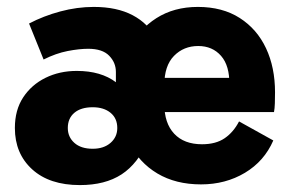

<svg xmlns="http://www.w3.org/2000/svg" viewBox="-20 -521 837 555"><path d="M211 14Q123 14 73 -31.5Q23 -77 23 -151Q23 -203 47 -239.5Q71 -276 111.5 -296Q152 -316 202 -316Q272 -316 315.5 -283Q359 -250 374 -188L315 -199V-313Q315 -340 295.5 -360Q276 -380 235 -380Q209 -380 175.5 -373.5Q142 -367 106 -349L64 -453Q106 -475 154.5 -488Q203 -501 251 -501Q318 -501 363.5 -477Q409 -453 431.5 -409Q454 -365 454 -307V-95H312L408 -115Q379 -48 331.5 -17Q284 14 211 14ZM248 -91Q280 -91 299.5 -108Q319 -125 319 -151Q319 -179 299.5 -195Q280 -211 248 -211Q214 -211 195 -195Q176 -179 176 -151Q176 -125 195 -108Q214 -91 248 -91ZM561 12Q488 12 435 -19.5Q382 -51 353 -108.5Q324 -166 324 -244Q324 -320 352.5 -378Q381 -436 432 -468.5Q483 -501 552 -501Q623 -501 673 -469Q723 -437 749 -381.5Q775 -326 775 -254Q775 -238 774.5 -222.5Q774 -207 772 -197H435V-296H660L643 -276Q644 -331 619 -359.5Q594 -388 553 -388Q511 -388 483 -359.5Q455 -331 455 -275V-220Q455 -165 483.5 -134.5Q512 -104 564 -104Q604 -104 629.5 -121.5Q655 -139 671 -170L770 -115Q744 -55 688 -21.5Q632 12 561 12Z"/></svg>

Font: Gabarito
Style: Bold
Weight: 700
Designer: Leandro Assis / Alvaro Franca / Felipe Casaprima
Foundry: Naipe Foundry
Version: Version 1.000